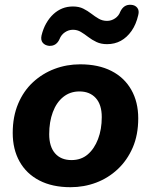

<svg xmlns="http://www.w3.org/2000/svg" viewBox="-20 -769 629 800"><path d="M274 11Q198 11 144 -17Q90 -45 61.5 -96Q33 -147 33 -215Q33 -283 55.5 -336.5Q78 -390 117.5 -426.5Q157 -463 207.5 -482Q258 -501 314 -501Q390 -501 444 -473.5Q498 -446 527 -395Q556 -344 556 -276Q556 -207 533 -154Q510 -101 470.5 -64Q431 -27 380.5 -8Q330 11 274 11ZM278 -102Q318 -102 345.5 -125.5Q373 -149 388.5 -189.5Q404 -230 404 -281Q404 -333 379 -360.5Q354 -388 311 -388Q272 -388 243.5 -365Q215 -342 200 -301.5Q185 -261 185 -210Q185 -158 209.5 -130Q234 -102 278 -102ZM184 -578Q167 -580 158 -591Q149 -602 153 -621Q160 -650 173 -672.5Q186 -695 203 -710.5Q220 -726 240 -734Q260 -742 284 -742Q309 -742 327 -733Q345 -724 360.5 -712Q376 -700 391.5 -691Q407 -682 426 -682Q444 -682 459.5 -692.5Q475 -703 481 -720Q488 -735 499 -742.5Q510 -750 526 -749Q543 -748 552 -736.5Q561 -725 556 -706Q547 -667 528 -640Q509 -613 483.5 -599Q458 -585 426 -585Q401 -585 382 -594Q363 -603 347.5 -615Q332 -627 317 -636Q302 -645 284 -645Q266 -645 250.5 -634.5Q235 -624 228 -606Q222 -592 211 -584.5Q200 -577 184 -578Z"/></svg>

Font: Nunito ExtraLight ExtraBold
Style: Italic
Weight: 800
Italic angle: -9°
Version: Version 3.602